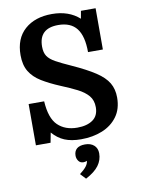

<svg xmlns="http://www.w3.org/2000/svg" viewBox="-103 -800 819 1109"><g transform="rotate(-10 306.5 -245.5)"><path d="M322 11Q265 11 225.5 -5.5Q186 -22 155 -58L144 0H58V-242H149Q155 -142 198 -100.5Q241 -59 312 -59Q369 -59 403 -83Q437 -107 437 -157Q437 -198 414.5 -224.5Q392 -251 351.5 -271.5Q311 -292 257 -314Q195 -340 151 -367Q107 -394 84 -432Q61 -470 61 -528Q61 -625 120.5 -678Q180 -731 280 -731Q379 -731 441 -675L449 -720H535V-478H448Q448 -572 413 -617Q378 -662 305 -662Q192 -662 192 -555Q192 -520 206 -499Q220 -478 252.5 -460Q285 -442 341 -417Q425 -379 475 -346Q525 -313 546.5 -276.5Q568 -240 568 -191Q568 -124 535 -79Q502 -34 446.5 -11.5Q391 11 322 11ZM338 44Q371 44 390.5 61.5Q410 79 410 109Q410 148 386.5 180Q363 212 310 240L280 208Q306 188 318.5 172Q331 156 332 141L329 139Q326 144 312 144Q293 144 283 130Q273 116 273 99Q273 73 289 58.5Q305 44 338 44Z"/></g></svg>

Font: Domine
Style: Bold
Weight: 700
Designer: Pablo Impallari, Rodrigo Fuenzalida, Brenda Gallo
Foundry: Pablo Impallari, Rodrigo Fuenzalida, Brenda Gallo
Version: Version 2.000